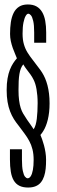

<svg xmlns="http://www.w3.org/2000/svg" viewBox="-20 -700 255 859"><path d="M105.6 139Q82.2 139 66.5 131Q50.8 123.1 41.5 107.3Q32.2 91.5 28.4 68.1Q24.5 44.6 24.5 13.9V-32.2H78.2V13.9Q78.2 47.1 82.2 65.2Q86.1 83.4 91.9 90.5Q97.8 97.6 103.8 97.6Q111.6 97.6 117.7 88.1Q123.7 78.6 127.1 60.3Q130.5 42.1 130.5 15.6Q130.5 -11.2 125.3 -31.7Q120.2 -52.2 110.9 -69.3Q101.7 -86.3 89.4 -102.8Q77.2 -119.3 63 -138.2Q51.9 -151.8 42.1 -167.2Q32.4 -182.8 25.1 -201.8Q17.8 -220.8 13.8 -244.2Q9.8 -267.8 9.8 -297.2Q9.8 -326.4 13.7 -348.8Q17.6 -371.3 24.3 -388.2Q31 -405.1 39.2 -417.5Q47.5 -430 55.6 -439.1Q52.7 -447.1 47.5 -458.9Q42.4 -470.7 37.1 -485.3Q31.9 -499.9 28.4 -516Q25 -532.1 25 -548.4Q25 -576.4 28.5 -600.3Q32.1 -624.2 40.9 -642.1Q49.8 -660 65.3 -670Q80.8 -680 104.6 -680Q127.8 -680 143.3 -671.2Q158.8 -662.5 168.5 -646.1Q178.2 -629.7 182.4 -606.6Q186.6 -583.4 186.6 -554.9V-508.8H132.9V-554.9Q132.9 -588.1 128.6 -606.3Q124.3 -624.6 118.3 -631.6Q112.2 -638.6 106.5 -638.6Q100.7 -638.6 94.9 -628.8Q89.1 -618.9 85 -599.2Q81 -579.5 81 -549.4Q81 -521.8 87 -501.6Q92.9 -481.3 103.2 -464.8Q113.4 -448.4 126.3 -432.2Q139.2 -416 153.4 -396.4Q161.1 -386.8 168.5 -375.1Q175.8 -363.5 181.9 -349.4Q187.9 -335.3 192.4 -318.2Q196.9 -301.1 199.3 -281.1Q201.8 -261.2 201.8 -237.8Q201.8 -216.6 199.7 -198.2Q197.6 -179.9 193.8 -164.4Q190.1 -148.9 184.9 -136.2Q179.8 -123.4 173.5 -113.5Q167.3 -103.6 160.9 -96.2Q164.2 -88.9 168.5 -76.7Q172.8 -64.6 176.9 -49.6Q180.9 -34.7 183.5 -18.2Q186.1 -1.8 186.1 14.2Q186.3 35.6 184.4 54.3Q182.5 73.1 177.3 88.7Q172.2 104.2 163.2 115.5Q154.2 126.9 140 132.9Q125.9 139 105.6 139ZM130.6 -121.8Q135.9 -129.7 139.4 -141.8Q142.8 -153.8 144.7 -168.8Q146.5 -183.8 147.4 -201.6Q148.4 -219.4 148.4 -238.8Q148.4 -256.6 147 -272.1Q145.6 -287.5 143.4 -300.8Q141.1 -314 137.8 -324.6Q134.4 -335.2 130.5 -342.9Q124.3 -355.8 116 -367.2Q107.8 -378.5 99.3 -389.4Q90.8 -400.3 84.2 -412Q77.6 -404.3 73.4 -393.6Q69.2 -382.9 66.9 -368.9Q64.5 -354.9 63.6 -337Q62.8 -319.1 62.8 -296.6Q62.8 -271 65.4 -251.2Q68 -231.4 72.7 -216.8Q77.4 -202.2 83.6 -191.9Q93.4 -175.6 101.5 -163.8Q109.6 -152.1 116.7 -142.3Q123.9 -132.6 130.6 -121.8Z"/></svg>

Font: Anybody UltraCondensed Thin
Style: Regular
Weight: 100
Width: 1
Designer: Tyler Finck
Foundry: Etcetera Type Company
Version: Version 1.110